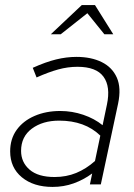

<svg xmlns="http://www.w3.org/2000/svg" viewBox="-20 -726 529 756"><path d="M187 10Q112 10 66 -28Q20 -66 20 -130Q20 -179 45.5 -214.5Q71 -250 116 -269.5Q161 -289 217 -289Q264 -289 308 -274Q352 -259 384 -233L401 -314Q416 -385 387.5 -424Q359 -463 285 -463Q247 -463 209 -452.5Q171 -442 124 -421L109 -459Q160 -482 201 -492Q242 -502 281 -502Q339 -502 380.5 -481.5Q422 -461 440 -420.5Q458 -380 445 -318L377 0H334L343 -43Q309 -18 270 -4Q231 10 187 10ZM195 -29Q241 -29 280 -45Q319 -61 354 -92L375 -192Q314 -251 213 -251Q148 -251 105.5 -219.5Q63 -188 63 -132Q63 -87 96.5 -58Q130 -29 195 -29ZM180 -591 302 -706H354L426 -591H391L324 -674L219 -591Z"/></svg>

Font: Red Hat Display VF
Style: Italic
Weight: 300
Italic angle: -12°
Designer: Pentagram, MCKL
Foundry: Pentagram, MCKL
Version: Version 1.023